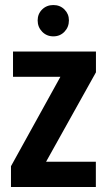

<svg xmlns="http://www.w3.org/2000/svg" viewBox="-20 -750 414 770"><path d="M364.4 -101.4H164.8L364.8 -460V-543.4H32.2V-442H222.2L24 -83.4V0H364.4ZM194 -604.2Q220.8 -604.2 238.6 -622.8Q256.4 -641.4 256.4 -668.5Q256.4 -694 238.6 -711.9Q220.8 -729.8 194 -729.8Q167.2 -729.8 149.1 -712.1Q131 -694.4 131 -668.2Q131 -641.4 149.1 -622.8Q167.2 -604.2 194 -604.2Z"/></svg>

Font: Secuela Light
Style: Regular
Weight: 300
Designer: Fernando Haro
Foundry: deFharo
Version: Version 1.708